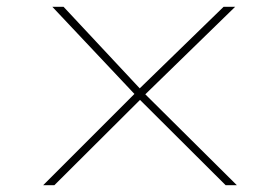

<svg xmlns="http://www.w3.org/2000/svg" viewBox="-20 -545 825 565"><path d="M644 0 385 -258 378 -266 134 -525H167L394 -282L401 -274L677 0ZM107 0 382 -275 399 -258 140 0ZM401 -261 385 -279 638 -525H672Z"/></svg>

Font: Lexend Peta Thin
Style: Regular
Weight: 250
Version: Version 1.007